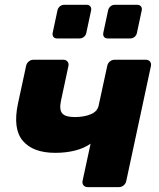

<svg xmlns="http://www.w3.org/2000/svg" viewBox="-20 -764 649 784"><path d="M337.6 0Q327 0 321.1 -7.2Q315.1 -14.5 317.1 -25.1L349.9 -177.3Q323.4 -158.6 286.5 -149.3Q249.6 -139.9 205.8 -139.9Q114.6 -139.9 73 -189.2Q31.4 -238.5 53.6 -342L86.6 -494.9Q88.6 -505.5 97.2 -512.8Q105.8 -520 116.4 -520H239Q249.6 -520 255.6 -512.8Q261.5 -505.5 259.5 -494.9L229.2 -353.5Q221 -315.6 234.3 -300.8Q247.6 -286 284.9 -286Q323.2 -286 350.6 -297.4Q377.9 -308.7 382.9 -333.5L417.9 -494.9Q419.9 -505.5 428.4 -512.8Q437 -520 447.6 -520H575.9Q586.5 -520 592.4 -512.8Q598.4 -505.5 596.4 -494.9L495.6 -25.1Q493.6 -14.5 485.1 -7.2Q476.5 0 465.9 0ZM419.7 -607Q409.7 -607 404.9 -613.3Q400.1 -619.6 401.7 -629.6L421.4 -721.4Q423.4 -731.4 431 -737.9Q438.6 -744.4 448.6 -744.4H540.4Q550.4 -744.4 555.6 -737.9Q560.7 -731.4 558.7 -721.4L539.1 -629.6Q537.1 -619.6 529.3 -613.3Q521.5 -607 511.5 -607ZM213 -607Q203 -607 198.2 -613.3Q193.4 -619.6 195 -629.6L214.6 -721.4Q216.6 -731.4 224.3 -737.9Q231.9 -744.4 241.9 -744.4H333.6Q343.6 -744.4 348.8 -737.9Q354 -731.4 352 -721.4L332.4 -629.6Q330.4 -619.6 322.6 -613.3Q314.7 -607 304.7 -607Z"/></svg>

Font: Rubik Light
Style: Italic
Weight: 300
Italic angle: -12°
Designer: Hubert and Fischer
Foundry: Hubert and Fischer
Version: Version 2.300;gftools[0.9.30]